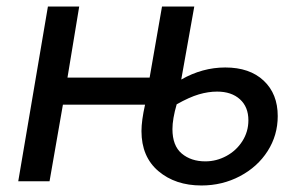

<svg xmlns="http://www.w3.org/2000/svg" viewBox="-20 -556 926 589"><path d="M414 -154Q414 -186 425 -235H173L132 0H36L127 -536H223L187 -318H439L477 -536H576L536 -312Q601 -349 671 -349Q746 -349 789 -308.5Q832 -268 832 -200Q832 -141 801 -92.5Q770 -44 716 -15.5Q662 13 598 13Q518 13 466 -31Q414 -75 414 -154ZM742 -187Q742 -228 716 -251.5Q690 -275 646 -275Q619 -275 590 -266.5Q561 -258 522 -236Q509 -191 509 -160Q509 -109 537.5 -85Q566 -61 610 -61Q644 -61 674.5 -77.5Q705 -94 723.5 -123Q742 -152 742 -187Z"/></svg>

Font: Nebula Sans Medium
Style: Regular
Weight: 500
Italic angle: -9°
Designer: Paul D. Hunt for Adobe (as Source Sans)
Foundry: Nebula Entertainment & Broadcasting LLC
Version: Version 1.010